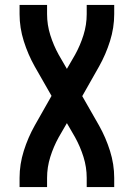

<svg xmlns="http://www.w3.org/2000/svg" viewBox="-20 -755 540 775"><path d="M59 0V-37Q59 -92 76 -146Q93 -200 120 -248L188 -368L120 -487Q93 -535 76 -589Q59 -643 59 -698V-735H170V-698Q170 -655 183 -613.5Q196 -572 217 -534L250 -477L283 -534Q304 -572 317 -613.5Q330 -655 330 -698V-735H441V-698Q441 -643 424 -589Q407 -535 380 -487L312 -367L380 -248Q407 -200 424 -146Q441 -92 441 -37V0H330V-37Q330 -80 317 -121.5Q304 -163 283 -201L250 -258L217 -201Q196 -163 183 -121.5Q170 -80 170 -37V0Z"/></svg>

Font: iosevka_custom_sans_ss08
Style: Bold
Weight: 700
Designer: Belleve Invis
Foundry: Belleve Invis
Version: Version 10.3.0; ttfautohint (v1.8.3)